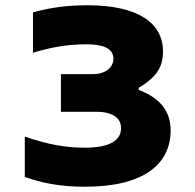

<svg xmlns="http://www.w3.org/2000/svg" viewBox="-20 -699 740 728"><path d="M351 -275C381 -275 439 -266 439 -213C439 -165 393 -139 302 -139C226 -139 160 -152 74 -181V-28C148 -2 217 9 302 9C526 9 627 -77 627 -205C627 -275 589 -327 506 -358V-366C572 -406 598 -443 598 -504C598 -613 502 -679 312 -679C238 -679 172 -671 105 -652V-499C177 -521 239 -531 308 -531C371 -531 410 -516 410 -476C410 -446 383 -418 333 -418H211V-275Z"/></svg>

Font: LT Wave Black
Style: Regular
Weight: 900
Designer: Daniel Lyons
Version: Version 2.5 (Glyphs App)